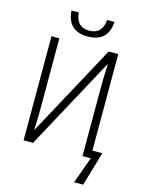

<svg xmlns="http://www.w3.org/2000/svg" viewBox="-155 -1002 951 1272"><g transform="rotate(15 320.0 -365.5)"><path d="M318 -774Q458 -774 467 -913H416Q408 -814 319 -814Q230 -814 222 -913H172Q182 -774 318 -774ZM483 182H545L614 -52H546V-714H480L141 -88H138Q140 -127 141 -162Q142 -197 142 -229V-714H88V0H153L494 -630H497Q492 -555 492 -487V0H549Z"/></g></svg>

Font: Noto Sans UI SemiCondensed Light
Style: Regular
Weight: 300
Width: 4
Designer: Monotype Design Team
Foundry: Monotype Imaging Inc.
Version: Version 1.901